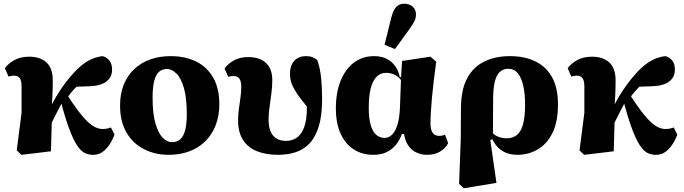

<svg xmlns="http://www.w3.org/2000/svg" viewBox="-20 -818 3681 1033"><path d="M95 15 70 -9 96 -211V-353Q96 -384 86 -397.5Q76 -411 55 -411Q46 -411 38 -409Q30 -407 26 -406L6 -451Q25 -477 58 -495Q91 -513 137 -513Q196 -513 230 -482Q264 -451 264 -385Q264 -345 262 -302.5Q260 -260 257 -219L260 -217Q259 -183 258 -145Q257 -107 256 -70.5Q255 -34 254 -4ZM238 -115 197 -193H231L263 -264Q282 -300 305.5 -335Q329 -370 353.5 -399.5Q378 -429 398 -448Q432 -480 464.5 -496Q497 -512 532 -516Q554 -510 568.5 -492.5Q583 -475 583 -443Q583 -403 552.5 -379.5Q522 -356 462 -354L353 -350L445 -398Q422 -380 401.5 -361Q381 -342 362.5 -319.5Q344 -297 324 -269L312 -263Q298 -236 285 -211Q272 -186 260.5 -162.5Q249 -139 238 -115ZM480 15Q456 15 435 4.5Q414 -6 393.5 -37.5Q373 -69 350.5 -130Q328 -191 302 -292L334 -320Q372 -259 401.5 -220.5Q431 -182 454 -161Q477 -140 496 -132Q515 -124 532 -124Q547 -124 557.5 -126.5Q568 -129 577 -132L596 -94Q587 -68 571 -43Q555 -18 533 -1.5Q511 15 480 15Z M888 15Q814 15 754.5 -15.5Q695 -46 660.5 -105Q626 -164 626 -250Q626 -314 646 -363Q666 -412 702 -446Q738 -480 787.5 -498Q837 -516 897 -516Q976 -516 1035 -487Q1094 -458 1127 -400.5Q1160 -343 1160 -257Q1160 -193 1139.5 -142Q1119 -91 1082.5 -56Q1046 -21 996.5 -3Q947 15 888 15ZM905 -53Q932 -53 950 -69Q968 -85 976.5 -118.5Q985 -152 985 -203Q985 -291 969.5 -344.5Q954 -398 929 -422.5Q904 -447 878 -447Q853 -447 835.5 -431.5Q818 -416 809.5 -382Q801 -348 801 -293Q801 -206 816.5 -153Q832 -100 856 -76.5Q880 -53 905 -53Z M1476 15Q1411 15 1362.5 -4.5Q1314 -24 1287.5 -65Q1261 -106 1261 -170Q1261 -203 1265.5 -234Q1270 -265 1274 -295Q1278 -325 1278 -350Q1278 -383 1267 -396Q1256 -409 1236 -409Q1228 -409 1220.5 -407.5Q1213 -406 1208 -405L1188 -449Q1205 -474 1237.5 -492.5Q1270 -511 1316 -511Q1355 -511 1384 -497.5Q1413 -484 1429 -456.5Q1445 -429 1445 -388Q1445 -352 1440 -314Q1435 -276 1430 -240.5Q1425 -205 1425 -175Q1425 -118 1449 -89Q1473 -60 1519 -60Q1553 -60 1578 -78Q1603 -96 1617 -135Q1631 -174 1631 -236Q1631 -265 1629 -288.5Q1627 -312 1623 -337L1653 -333L1657 -212Q1623 -254 1596.5 -288.5Q1570 -323 1555 -354.5Q1540 -386 1540 -420Q1540 -465 1563 -490.5Q1586 -516 1627 -516Q1647 -516 1660.5 -510.5Q1674 -505 1687 -495Q1702 -453 1707.5 -400Q1713 -347 1713 -284Q1713 -196 1695 -138Q1677 -80 1645.5 -46.5Q1614 -13 1570.5 1Q1527 15 1476 15Z M1988 15Q1929 15 1883.5 -14Q1838 -43 1812.5 -99Q1787 -155 1787 -234Q1787 -320 1812.5 -383Q1838 -446 1884 -481Q1930 -516 1993 -516Q2033 -516 2061.5 -501Q2090 -486 2107.5 -460.5Q2125 -435 2131 -403H2164L2157 -360Q2145 -380 2131 -395Q2117 -410 2098.5 -418Q2080 -426 2056 -426Q2027 -426 2006 -405Q1985 -384 1974.5 -342.5Q1964 -301 1964 -239Q1964 -179 1975 -143Q1986 -107 2005.5 -91.5Q2025 -76 2049 -76Q2071 -76 2089 -93Q2107 -110 2118.5 -147.5Q2130 -185 2132 -244L2138 -407L2143 -490L2296 -513L2327 -486Q2320 -434 2314 -385.5Q2308 -337 2304 -293.5Q2300 -250 2298 -213.5Q2296 -177 2296 -150Q2297 -118 2308.5 -102.5Q2320 -87 2343 -87Q2354 -87 2361.5 -89Q2369 -91 2374 -94L2391 -48Q2378 -21 2348.5 -3Q2319 15 2278 15Q2246 15 2219 2Q2192 -11 2175.5 -36.5Q2159 -62 2154 -97H2142Q2131 -65 2111 -40Q2091 -15 2061 0Q2031 15 1988 15ZM2049 -577 2085 -723Q2096 -765 2112.5 -781.5Q2129 -798 2155 -798Q2182 -798 2200 -782.5Q2218 -767 2218 -740Q2218 -720 2209.5 -703.5Q2201 -687 2184 -663L2105 -554Z M2450 171 2459 -69 2460 -233Q2460 -333 2492.5 -395Q2525 -457 2584.5 -486.5Q2644 -516 2724 -516Q2803 -516 2861 -487.5Q2919 -459 2950.5 -402Q2982 -345 2982 -256Q2982 -162 2952 -102Q2922 -42 2872 -13.5Q2822 15 2765 15Q2724 15 2694.5 0.5Q2665 -14 2645.5 -41Q2626 -68 2615 -104H2590L2595 -145Q2612 -119 2629 -103Q2646 -87 2665.5 -80.5Q2685 -74 2707 -74Q2738 -74 2760 -91Q2782 -108 2793.5 -147.5Q2805 -187 2805 -256Q2805 -315 2795 -358Q2785 -401 2765.5 -424.5Q2746 -448 2716 -448Q2688 -448 2669.5 -431.5Q2651 -415 2642 -378Q2633 -341 2633 -278L2632 -71L2618 -64L2651 166L2475 195Z M3123 15 3098 -9 3124 -211V-353Q3124 -384 3114 -397.5Q3104 -411 3083 -411Q3074 -411 3066 -409Q3058 -407 3054 -406L3034 -451Q3053 -477 3086 -495Q3119 -513 3165 -513Q3224 -513 3258 -482Q3292 -451 3292 -385Q3292 -345 3290 -302.5Q3288 -260 3285 -219L3288 -217Q3287 -183 3286 -145Q3285 -107 3284 -70.5Q3283 -34 3282 -4ZM3266 -115 3225 -193H3259L3291 -264Q3310 -300 3333.5 -335Q3357 -370 3381.5 -399.5Q3406 -429 3426 -448Q3460 -480 3492.5 -496Q3525 -512 3560 -516Q3582 -510 3596.5 -492.5Q3611 -475 3611 -443Q3611 -403 3580.5 -379.5Q3550 -356 3490 -354L3381 -350L3473 -398Q3450 -380 3429.5 -361Q3409 -342 3390.5 -319.5Q3372 -297 3352 -269L3340 -263Q3326 -236 3313 -211Q3300 -186 3288.5 -162.5Q3277 -139 3266 -115ZM3508 15Q3484 15 3463 4.5Q3442 -6 3421.5 -37.5Q3401 -69 3378.5 -130Q3356 -191 3330 -292L3362 -320Q3400 -259 3429.5 -220.5Q3459 -182 3482 -161Q3505 -140 3524 -132Q3543 -124 3560 -124Q3575 -124 3585.5 -126.5Q3596 -129 3605 -132L3624 -94Q3615 -68 3599 -43Q3583 -18 3561 -1.5Q3539 15 3508 15Z"/></svg>

Font: Source Serif 4 ExtraBold
Style: Regular
Weight: 800
Designer: Frank Grießhammer
Foundry: Adobe Systems Incorporated
Version: Version 4.004;hotconv 1.0.116;makeotfexe 2.5.65601